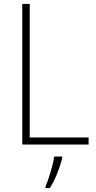

<svg xmlns="http://www.w3.org/2000/svg" viewBox="-20 -827 490 975"><path d="M93 -93H430V-129H131V-807H93ZM296 -24V-32H255C250 10 226 87 211 120V128H233C262 83 284 24 296 -24Z"/></svg>

Font: Noto Sans Kannada UI SemiCondensed ExtraLight
Style: Regular
Weight: 200
Width: 4
Designer: Jelle Bosma - Monotype Design Team
Foundry: Monotype Imaging Inc.
Version: Version 2.005